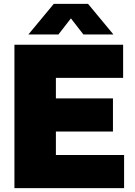

<svg xmlns="http://www.w3.org/2000/svg" viewBox="-20 -971 696 991"><path d="M54.5 0V-740H615.5V-569H268.5V-171H620.5V0ZM181 -292V-463H563V-292ZM126.5 -793 257.5 -951H434.5L565.5 -793H410.5L331 -895.5H361L281.5 -793Z"/></svg>

Font: Encode Sans SC Black
Style: Regular
Weight: 900
Version: Version 3.002